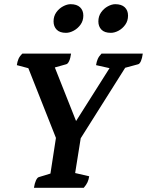

<svg xmlns="http://www.w3.org/2000/svg" viewBox="-20 -897 702 917"><path d="M293.2 -122 105.8 -595.5 136.5 -565.7 60.4 -585.9Q62.8 -602.6 68.2 -615.4Q73.5 -628.1 86.9 -641H319.4Q316.5 -619.1 310.3 -605.6Q304.2 -592.1 296.2 -590.1L218.1 -568.1L231.7 -600.5L353.8 -292.5L325.5 -290.8L518.7 -596.1L524.1 -566.8L438.8 -585.9Q441.3 -602.6 446.9 -615.4Q452.5 -628.1 464.9 -641H661.9Q659.1 -619.1 653.2 -605.6Q647.3 -592.1 639.8 -590.1L564.4 -569.7L595.4 -601.1ZM142.1 0Q145.5 -21.9 151.7 -35.1Q157.8 -48.4 164.8 -50.9L236.7 -72.9L218 -49.1L252.8 -275H371.6L336.3 -54.1L318.3 -75.3L406 -55.1Q403.6 -38.9 397.9 -26.6Q392.3 -14.3 380 0ZM509.1 -740.2Q479 -740.2 464.4 -755.5Q449.8 -770.7 449.8 -794.5Q449.8 -819.6 463 -838.1Q476.1 -856.6 495.1 -866.8Q514.2 -877 530.5 -877Q560.3 -877 575.9 -862.2Q591.5 -847.4 591.5 -822.4Q591.5 -797.4 578.3 -779Q565.2 -760.6 546.3 -750.4Q527.4 -740.2 509.1 -740.2ZM295.1 -740.2Q265.5 -740.2 250.7 -755.3Q235.8 -770.5 235.8 -794.9Q235.8 -819.6 248.9 -838.1Q262.1 -856.6 281.3 -866.8Q300.6 -877 317.1 -877Q346.9 -877 362.4 -862.2Q378 -847.4 378 -822.5Q378 -798.2 364.9 -779.7Q351.7 -761.2 332.4 -750.7Q313.1 -740.2 295.1 -740.2Z"/></svg>

Font: Petrona
Style: Italic
Weight: 400
Italic angle: -9°
Designer: Ringo R. Seeber
Foundry: Ringo R. Seeber
Version: Version 2.001; ttfautohint (v1.8.3)